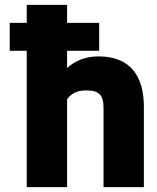

<svg xmlns="http://www.w3.org/2000/svg" viewBox="-20 -770 647 790"><path d="M20 -561H90V0H256V-361C271 -383 294 -398 334 -398C388 -398 406 -379 406 -326V0H572V-330C572 -455 518 -538 385 -538C330 -538 288 -519 256 -490V-561H388V-676H256V-750H90V-676H20Z"/></svg>

Font: Asimov Pro
Style: Ult
Weight: 900
Designer: Google
Version: Version 2.000980; 2014